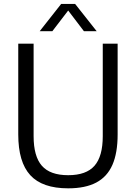

<svg xmlns="http://www.w3.org/2000/svg" viewBox="-20 -966 704 994"><path d="M74.5 -270V-740H154V-261Q154 -156.5 196.8 -107.8Q239.5 -59 333 -59Q426.5 -59 469.2 -107.8Q512 -156.5 512 -261V-740H589V-270Q589 -174 562 -112.5Q535 -51 478.5 -21Q422 9 333 9Q199 9 136.8 -59Q74.5 -127 74.5 -270ZM480.5 -804.5H414.5L333 -911.5L251 -804.5H185.5L296.5 -945.5H369Z"/></svg>

Font: Encode Sans Semi Condensed
Style: Regular
Weight: 400
Width: 4
Designer: Multiple Designers
Foundry: Impallari Type
Version: Version 2.000